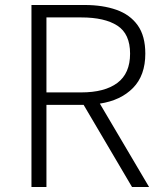

<svg xmlns="http://www.w3.org/2000/svg" viewBox="-20 -749 648 769"><path d="M106 0V-729H318.8Q391.6 -729 446.3 -709.7Q501 -690.4 531.5 -647.7Q562 -605 562 -534.2Q562 -446.8 512.7 -396.7Q463.4 -346.7 379.9 -334L577.1 0H508.8L314.9 -329.1H166V0ZM166 -378.9H305.2Q399.4 -378.9 450.2 -417Q501 -455.1 501 -534.2Q501 -613.3 450.2 -646.2Q399.4 -679.2 305.2 -679.2H166Z"/></svg>

Font: Source Han Sans CN Light
Style: Regular
Weight: 300
Designer: Ryoko NISHIZUKA  (kana, bopomofo & ideographs); Paul D. Hunt (Latin, Greek & Cyrillic); Sandoll Communications , Soo-you
Foundry: Adobe
Version: Version 2.000;hotconv 1.0.107;makeotfexe 2.5.65593